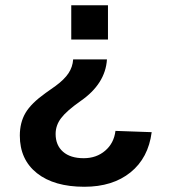

<svg xmlns="http://www.w3.org/2000/svg" viewBox="-20 -548 651 738"><path d="M56.2 -26.9Q56.2 -76.7 77.9 -113.8Q99.6 -150.9 155.8 -190.9L193.8 -217.8Q227.1 -242.2 243.2 -266.4Q259.3 -290.5 261.2 -319.8H391.1Q385.3 -225.6 289.1 -159.2Q236.3 -122.1 215.1 -94.2Q193.8 -66.4 193.8 -33.2Q193.8 10.3 222.2 35.2Q250.5 60.1 301.8 60.1Q350.6 60.1 384.3 31.2Q418 2.4 423.8 -44.9L563 -40Q550.3 59.1 481.7 114.5Q413.1 169.9 304.2 169.9Q188 169.9 122.1 117.7Q56.2 65.4 56.2 -26.9ZM253.9 -527.8H395V-396H253.9Z"/></svg>

Font: Libra Sans Modern
Style: Bold
Weight: 700
Foundry: Stefan Peev, Context Ltd
Version: Version 1.000